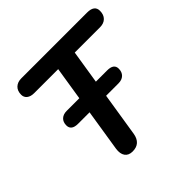

<svg xmlns="http://www.w3.org/2000/svg" viewBox="-179 -873 1049 1049"><g transform="rotate(-45 345.0 -348.5)"><path d="M273 8Q242 8 228 -12Q214 -32 219 -67L303 -598H118Q91 -598 76 -610Q61 -622 61 -642Q61 -672 78.5 -688.5Q96 -705 125 -705H633Q690 -705 690 -662Q690 -632 673 -615Q656 -598 626 -598H431L345 -56Q334 8 273 8ZM169 -310Q117 -310 117 -349Q117 -375 132.5 -389.5Q148 -404 175 -404H487Q539 -404 539 -366Q539 -340 523.5 -325Q508 -310 481 -310Z"/></g></svg>

Font: Nunito
Style: Bold Italic
Weight: 700
Italic angle: -9°
Designer: Vernon Adams
Foundry: Vernon Adams
Version: Version 3.601; ttfautohint (v1.8.2.53-6de2)